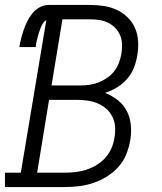

<svg xmlns="http://www.w3.org/2000/svg" viewBox="-33 -755 653 775"><path d="M-13 0V-58H51L154 -674Q145 -669 139.5 -659.5Q134 -650 130.5 -641Q127 -632 124 -622.5Q121 -613 118.5 -603.5Q116 -594 114 -584.5Q112 -575 111 -565H45Q48 -583 52.5 -600.5Q57 -618 63 -635.5Q69 -653 77.5 -670Q86 -687 98.5 -702Q111 -717 128 -726Q145 -735 164 -735H332Q360 -735 388 -730.5Q416 -726 440 -714.5Q464 -703 483 -684Q502 -665 512.5 -640.5Q523 -616 524.5 -587.5Q526 -559 521 -531Q517 -506 507.5 -481.5Q498 -457 480 -436.5Q462 -416 439 -402Q416 -388 391 -380Q419 -369 442 -351Q465 -333 478.5 -307.5Q492 -282 495 -251Q498 -220 493 -190Q488 -161 477 -133Q466 -105 445.5 -82Q425 -59 398.5 -42.5Q372 -26 343.5 -16.5Q315 -7 286.5 -3.5Q258 0 229 0ZM290 -410Q308 -410 327 -412.5Q346 -415 364 -422Q382 -429 399 -440.5Q416 -452 428 -467.5Q440 -483 447 -501.5Q454 -520 457 -538Q460 -557 459.5 -576Q459 -595 452 -612Q445 -629 432.5 -642Q420 -655 404 -663Q388 -671 369.5 -674Q351 -677 332 -677H219L175 -410ZM229 -58Q251 -58 272.5 -60.5Q294 -63 315.5 -70Q337 -77 357 -89Q377 -101 392.5 -118.5Q408 -136 417 -157Q426 -178 429 -199Q433 -221 431.5 -243Q430 -265 420.5 -284Q411 -303 395.5 -316.5Q380 -330 360.5 -338Q341 -346 319.5 -349Q298 -352 276 -352H165L117 -58Z"/></svg>

Font: Iosevka Curly Slab LtEx
Style: Italic
Weight: 300
Width: 7
Italic angle: -9°
Monospace: yes
Designer: Belleve Invis
Foundry: Belleve Invis
Version: Version 11.1.0; ttfautohint (v1.8.3)